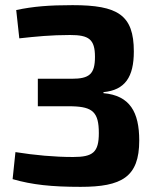

<svg xmlns="http://www.w3.org/2000/svg" viewBox="-20 -718 605 746"><path d="M55 -569C119 -576 178 -582 252 -582C325 -582 349 -566 349 -497C349 -430 327 -412 259 -412H127V-305H260C340 -303 364 -282 364 -201C364 -126 341 -108 264 -108C191 -108 116 -115 40 -127L29 -22C105 0 181 8 293 8C453 8 521 -30 521 -172C521 -282 485 -347 382 -356V-360C466 -368 500 -419 500 -518C500 -660 438 -698 262 -698C171 -698 109 -693 43 -679Z"/></svg>

Font: SnT
Style: Bold
Weight: 700
Designer: Natanael Gama
Version: Version 1.001;PS 001.001;hotconv 1.0.70;makeotf.lib2.5.58329